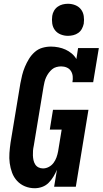

<svg xmlns="http://www.w3.org/2000/svg" viewBox="-20 -990 544 1018"><path d="M164 8Q137 8 112.5 -2Q88 -12 70.5 -31Q53 -50 44 -74.5Q35 -99 31.5 -125Q28 -151 30 -178.5Q32 -206 36 -234L88 -548Q92 -570 97.5 -592Q103 -614 112 -635.5Q121 -657 133.5 -677.5Q146 -698 164 -714Q182 -730 204.5 -736.5Q227 -743 250 -743Q270 -743 290 -739Q310 -735 327.5 -727Q345 -719 360 -706.5Q375 -694 385 -677L394 -735H504L474 -554H364Q367 -570 365.5 -585.5Q364 -601 356 -613.5Q348 -626 334 -632Q320 -638 304 -638Q292 -638 279 -634.5Q266 -631 256 -622.5Q246 -614 238 -603Q230 -592 224.5 -580Q219 -568 216 -555.5Q213 -543 211 -531L159 -217Q156 -204 155 -191Q154 -178 154.5 -165.5Q155 -153 157.5 -141Q160 -129 166.5 -118.5Q173 -108 184 -102.5Q195 -97 208 -97Q224 -97 239 -105Q254 -113 264 -126.5Q274 -140 279.5 -155.5Q285 -171 288 -187L307 -303H244L261 -408H449L382 0H267L282 -90Q274 -71 263 -53Q252 -35 237.5 -20.5Q223 -6 203.5 1Q184 8 164 8ZM340 -800Q320 -800 301.5 -807.5Q283 -815 271.5 -830Q260 -845 257 -865Q254 -885 257 -906Q259 -920 266.5 -933Q274 -946 286 -954.5Q298 -963 312 -966.5Q326 -970 340 -970Q361 -970 379.5 -962.5Q398 -955 409.5 -940Q421 -925 424 -905Q427 -885 424 -864Q421 -850 414 -837Q407 -824 395 -815.5Q383 -807 368.5 -803.5Q354 -800 340 -800Z"/></svg>

Font: Iosevka Curly Slab XBdObl
Style: Regular
Weight: 800
Italic angle: -9°
Monospace: yes
Designer: Belleve Invis
Foundry: Belleve Invis
Version: Version 11.1.0; ttfautohint (v1.8.3)